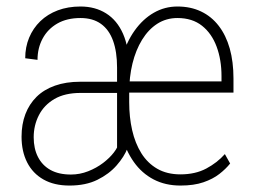

<svg xmlns="http://www.w3.org/2000/svg" viewBox="-20 -558 774 587"><path d="M337.9 -89.4V-351.6Q337.9 -399.4 325.7 -433.3Q313.5 -467.3 288.6 -485.1Q263.7 -502.9 226.1 -502.9Q184.6 -502.9 155.3 -486.1Q126 -469.2 110.4 -440.2Q94.7 -411.1 94.7 -375L57.1 -379.9Q57.1 -414.1 69.1 -442.9Q81.1 -471.7 103.3 -493.2Q125.5 -514.6 156.7 -526.4Q188 -538.1 226.1 -538.1Q271 -538.1 304.4 -517.1Q337.9 -496.1 356.2 -454.6Q374.5 -413.1 374.5 -350.6V-106.4ZM350.1 -308.1V-273.9H226.6Q178.2 -273.9 146.5 -255.4Q114.7 -236.8 98.9 -205.8Q83 -174.8 83 -138.2Q83 -103.5 96.2 -77.9Q109.4 -52.2 134.5 -38.3Q159.7 -24.4 196.8 -24.4Q224.1 -24.4 249.5 -34.4Q274.9 -44.4 295.2 -59.8Q315.4 -75.2 328.1 -91.8Q340.8 -108.4 343.3 -121.6L369.6 -104.5Q359.9 -79.1 336.7 -52.5Q313.5 -25.9 277.8 -8.3Q242.2 9.3 192.4 9.3Q145.5 9.3 112.8 -9.3Q80.1 -27.8 63 -61.5Q45.9 -95.2 45.9 -140.1Q45.9 -178.2 57.6 -209Q69.3 -239.7 91.8 -262Q114.3 -284.2 147.9 -296.1Q181.6 -308.1 225.6 -308.1ZM531.7 9.3Q485.4 9.3 449.5 -9.5Q413.6 -28.3 389.2 -62.7Q364.7 -97.2 352.1 -143.8Q339.4 -190.4 339.4 -245.6V-275.4Q339.4 -333.5 353 -381.6Q366.7 -429.7 391.8 -464.8Q417 -500 450.2 -519Q483.4 -538.1 522.5 -538.1Q563 -538.1 594.7 -522.9Q626.5 -507.8 648.7 -479Q670.9 -450.2 682.4 -409.7Q693.8 -369.1 693.8 -317.9V-274.9H361.3V-309.1H657.2V-325.2Q657.2 -375 642.3 -415.3Q627.4 -455.6 597.7 -479.2Q567.9 -502.9 522.5 -502.9Q488.3 -502.9 460.9 -485.4Q433.6 -467.8 414.3 -436.3Q395 -404.8 385 -363.8Q375 -322.8 375 -275.4V-245.6Q375 -200.2 384 -160.2Q393.1 -120.1 412.1 -89.6Q431.2 -59.1 460.9 -42Q490.7 -24.9 531.7 -24.9Q577.1 -24.9 610.6 -42.7Q644 -60.5 667.5 -86.9L683.6 -58.1Q670.4 -41.5 650.6 -26.1Q630.9 -10.7 601.8 -0.7Q572.8 9.3 531.7 9.3Z"/></svg>

Font: Roboto Condensed ExtraLight
Style: Regular
Weight: 250
Designer: Christian Robertson
Foundry: Google
Version: Version 3.008; 2023